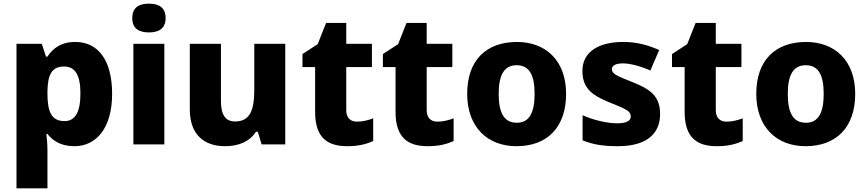

<svg xmlns="http://www.w3.org/2000/svg" viewBox="-20 -788 4733 1048"><path d="M391 -559C311 -559 267 -522 239 -479H231L208 -549H70V240H239V34C239 -2 236 -32 233 -57H239C265 -24 307 10 386 10C505 10 592 -88 592 -276C592 -460 515 -559 391 -559ZM330 -425C389 -425 419 -380 419 -278C419 -175 390 -127 332 -127C260 -127 239 -180 239 -277V-292C241 -381 263 -425 330 -425Z M793 -768C743 -768 702 -751 702 -689C702 -629 743 -611 793 -611C842 -611 884 -629 884 -689C884 -751 842 -768 793 -768ZM877 -549H708V0H877Z M1537 -549H1368V-300C1368 -187 1345 -125 1263 -125C1209 -125 1186 -163 1186 -238V-549H1016V-191C1016 -51 1096 10 1209 10C1278 10 1342 -13 1377 -69H1387L1408 0H1537Z M1929 -124C1892 -124 1870 -145 1870 -187V-422H2010V-549H1870V-663H1760L1714 -547L1631 -493V-422H1700V-177C1700 -31 1773 10 1876 10C1939 10 1980 -2 2017 -18V-142C1989 -132 1961 -124 1929 -124Z M2368 -124C2331 -124 2309 -145 2309 -187V-422H2449V-549H2309V-663H2199L2153 -547L2070 -493V-422H2139V-177C2139 -31 2212 10 2315 10C2378 10 2419 -2 2456 -18V-142C2428 -132 2400 -124 2368 -124Z M3070 -276C3070 -458 2958 -559 2802 -559C2633 -559 2530 -458 2530 -276C2530 -93 2642 10 2799 10C2967 10 3070 -93 3070 -276ZM2702 -276C2702 -377 2731 -432 2800 -432C2870 -432 2898 -377 2898 -276C2898 -174 2870 -118 2801 -118C2730 -118 2702 -174 2702 -276Z M3583 -165C3583 -260 3534 -299 3437 -338C3343 -375 3320 -385 3320 -411C3320 -431 3342 -442 3381 -442C3418 -442 3477 -427 3530 -403L3578 -515C3512 -544 3453 -559 3381 -559C3248 -559 3159 -505 3159 -401C3159 -310 3207 -270 3302 -231C3398 -193 3423 -181 3423 -153C3423 -128 3400 -115 3347 -115C3301 -115 3224 -130 3160 -159V-22C3219 2 3275 10 3353 10C3513 10 3583 -61 3583 -165Z M3946 -124C3909 -124 3887 -145 3887 -187V-422H4027V-549H3887V-663H3777L3731 -547L3648 -493V-422H3717V-177C3717 -31 3790 10 3893 10C3956 10 3997 -2 4034 -18V-142C4006 -132 3978 -124 3946 -124Z M4648 -276C4648 -458 4536 -559 4380 -559C4211 -559 4108 -458 4108 -276C4108 -93 4220 10 4377 10C4545 10 4648 -93 4648 -276ZM4280 -276C4280 -377 4309 -432 4378 -432C4448 -432 4476 -377 4476 -276C4476 -174 4448 -118 4379 -118C4308 -118 4280 -174 4280 -276Z"/></svg>

Font: Noto Sans Lao UI ExtBd
Style: Regular
Weight: 800
Designer: Monotype Design Team
Foundry: Monotype Imaging Inc.
Version: Version 2.000